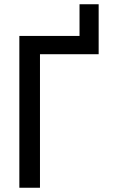

<svg xmlns="http://www.w3.org/2000/svg" viewBox="-20 -883 540 903"><path d="M71 0V-714H354V-863H444V-628H168V0Z"/></svg>

Font: Noto Sans Mono ExtraCondensed Medium
Style: Regular
Weight: 500
Width: 2
Designer: Monotype Design Team
Foundry: Monotype Imaging Inc.
Version: Version 2.014